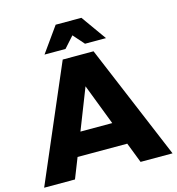

<svg xmlns="http://www.w3.org/2000/svg" viewBox="-134 -1020 1041 1131"><g transform="rotate(-15 386.5 -455.0)"><path d="M388 -824 328 -757H200L309 -910H466L575 -757H447ZM583 0 535 -124H232L183 0H-5L296 -701H484L778 0ZM287 -264H481L385 -514Z"/></g></svg>

Font: Montserrat arm
Style: Bold
Weight: 700
Designer: Julieta Ulanovsky
Foundry: Julieta Ulanovsky
Version: Version 6.000;PS 006.000;hotconv 1.0.88;makeotf.lib2.5.64775